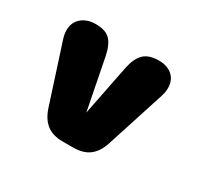

<svg xmlns="http://www.w3.org/2000/svg" viewBox="-106 -631 831 781"><g transform="rotate(30 309.5 -240.5)"><path d="M262.5 0Q216 0 187.8 -22Q159.5 -44 145 -88L56 -363Q50 -382.5 50 -400.5Q50 -437.5 75.5 -459.2Q101 -481 141.5 -481Q189 -481 210.2 -458.2Q231.5 -435.5 241 -387L287.5 -150L334.5 -387Q344 -434.5 367.5 -457.8Q391 -481 438.5 -481Q477.5 -481 501.5 -460Q525.5 -439 525.5 -402Q525.5 -383 519 -363L430.5 -88Q416.5 -44 388 -22Q359.5 0 313 0Z"/></g></svg>

Font: Sono Monospace ExtraBold
Style: Regular
Weight: 800
Version: Version 2.112